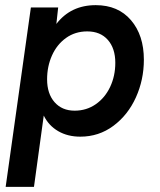

<svg xmlns="http://www.w3.org/2000/svg" viewBox="-20 -522 620 746"><path d="M100 -493H206L199 -429Q255 -502 352 -502Q439 -502 489 -443.5Q539 -385 539 -290Q539 -212 508 -143.5Q477 -75 420.5 -33Q364 9 292 9Q243 9 206 -12.5Q169 -34 150 -73L112 204H2ZM428 -278Q428 -334 399 -367Q370 -400 319 -400Q272 -400 236.5 -374.5Q201 -349 182 -306.5Q163 -264 163 -214Q163 -158 192 -125Q221 -92 270 -92Q316 -92 352 -117Q388 -142 408 -184.5Q428 -227 428 -278Z"/></svg>

Font: Hanken Grotesk SemiBold
Style: Italic
Weight: 600
Italic angle: -8°
Designer: Alfredo Marco Pradil
Foundry: Hanken Design Co.
Version: Version 3.014